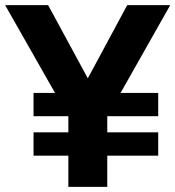

<svg xmlns="http://www.w3.org/2000/svg" viewBox="-27 -730 685 750"><path d="M104 -122V-213H240V-276H104V-367H188L-7 -710H161L316 -424L470 -710H638L444 -367H591V-276H392V-213H591V-122H392V0H240V-122Z"/></svg>

Font: Txt Sans
Style: Bold
Weight: 700
Designer: Open Source
Foundry: XRLN
Version: Version 1.0